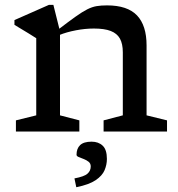

<svg xmlns="http://www.w3.org/2000/svg" viewBox="-20 -537 726 784"><path d="M225 -409V-66L304 -45.5V0H45V-45.5L128 -66V-381Q120 -386.5 96.5 -400.8Q73 -415 39 -435.5V-455L179.5 -517H198ZM403 -45.5 481.5 -66V-323.5Q481.5 -358 469.8 -379.2Q458 -400.5 432.2 -410.5Q406.5 -420.5 363.5 -420.5Q327.5 -420.5 289.8 -413.2Q252 -406 222.5 -394L213.5 -413Q259 -448 287.8 -468.5Q316.5 -489 336.5 -499Q356.5 -509 374.8 -512Q393 -515 417 -515Q500.5 -515 539.5 -474Q578.5 -433 578.5 -351.5V-66L662 -45.5V0H403ZM284 191.5Q324 184 337.2 172.2Q350.5 160.5 350.5 142.5Q350.5 130.5 341.8 123.5Q333 116.5 321.5 112.2Q310 108 301.2 104.2Q292.5 100.5 292.5 95Q292.5 69.5 307.2 55.5Q322 41.5 354 41.5Q382 41.5 399.2 57.8Q416.5 74 416.5 112Q416.5 135.5 407 158Q397.5 180.5 370.5 198.8Q343.5 217 291.5 227.5Z"/></svg>

Font: Newsreader 7pt
Style: Regular
Weight: 400
Designer: Hugues Gentile
Foundry: Production Type
Version: Version 1.003